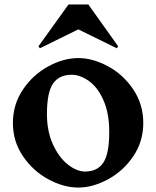

<svg xmlns="http://www.w3.org/2000/svg" viewBox="-20 -831 702 863"><path d="M38 -278Q38 -362 83.5 -429Q129 -496 197.5 -533Q266 -570 332 -570Q397 -570 465.5 -533Q534 -496 579 -429Q624 -362 624 -278Q624 -195 579 -128.5Q534 -62 465.5 -25Q397 12 332 12Q266 12 197.5 -25Q129 -62 83.5 -128.5Q38 -195 38 -278ZM362 -60Q418 -60 444.5 -100Q471 -140 471 -238Q471 -322 445 -380.5Q419 -439 379.5 -467Q340 -495 302 -495Q246 -495 218.5 -455.5Q191 -416 191 -318Q191 -241 218 -182Q245 -123 285 -91.5Q325 -60 362 -60ZM153 -623 288 -811H377L511 -623L505 -614L332 -699L159 -614Z"/></svg>

Font: Tiejili SC
Style: Regular
Weight: 400
Designer: Buernia
Foundry: Ershou Xiaoxi Press
Version: Version 1.100